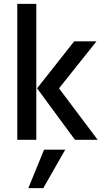

<svg xmlns="http://www.w3.org/2000/svg" viewBox="-20 -720 540 989"><path d="M203 249H126L207 51H316ZM284 -265 483 0H366L171 -265L362 -507H477ZM167 0H69V-700H167Z"/></svg>

Font: Hind Kochi Medium
Style: Regular
Weight: 500
Designer: Dhruvi Tolia
Foundry: Indian Type Foundry
Version: Version 0.702;PS 1.0;hotconv 1.0.81;makeotf.lib2.5.63406